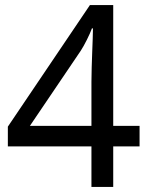

<svg xmlns="http://www.w3.org/2000/svg" viewBox="-20 -738 591 758"><path d="M341 -160H11V-238L335 -718H427V-241H531V-160H427V0H341ZM341 -241V-415Q341 -442 342 -472Q343 -502 344 -531Q345 -560 346 -585Q347 -610 347 -626H343Q336 -607 323 -581Q310 -555 299 -538L98 -241Z"/></svg>

Font: hexlgurmukhi05
Style: Book
Weight: 400
Designer: Jelle Bosma - Monotype Design Team
Foundry: Monotype Imaging Inc.
Version: Version 2.003